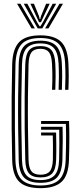

<svg xmlns="http://www.w3.org/2000/svg" viewBox="-20 -996 425 1024"><path d="M196 7.5Q117.5 7.5 82.2 -27.1Q47 -61.8 45 -141.8Q43 -223.8 42.2 -306.2Q41.5 -388.8 42.1 -475Q42.8 -561.2 45 -654.5Q47.5 -735 82 -771.2Q116.5 -807.5 195.5 -807.5Q269.2 -807.5 304.9 -773.9Q340.5 -740.2 344.8 -659.2Q346.5 -623.5 346.5 -588.4Q346.5 -553.2 344.8 -517.2H327.2Q328.8 -549 329 -584.2Q329.2 -619.5 327.2 -658.2Q323.5 -731.8 292.5 -762.5Q261.5 -793.2 195.5 -793.2Q125 -793.2 94.9 -760.2Q64.8 -727.2 62.5 -654Q60.5 -566.5 59.6 -482.5Q58.8 -398.5 59.5 -314.4Q60.2 -230.2 62.2 -142Q64.5 -67.8 96.2 -37.2Q128 -6.8 196 -6.8Q264.5 -6.8 296 -37.8Q327.5 -68.8 330.2 -142.2Q331.8 -182.2 332.1 -217Q332.5 -251.8 332.4 -281.4Q332.2 -311 331.2 -335H199.2V-350.5H348.2Q349.8 -312.2 349.9 -261.4Q350 -210.5 347.8 -141.2Q344.8 -59.5 308.1 -26Q271.5 7.5 196 7.5ZM196 -21Q135.5 -21 108.5 -48.9Q81.5 -76.8 79.8 -142.2Q77.8 -230 76.8 -312Q75.8 -394 76.6 -477.5Q77.5 -561 79.8 -653.5Q81.8 -722 109.1 -750.5Q136.5 -779 195.5 -779Q253.8 -779 280.1 -750.9Q306.5 -722.8 309.8 -657.2Q311.8 -619.2 311.6 -586.1Q311.5 -553 310 -517.2H292.5Q294 -551.8 294.1 -585.5Q294.2 -619.2 292.5 -656Q289.5 -715.8 266.8 -740.1Q244 -764.5 195.5 -764.5Q145.8 -764.5 122.4 -739.4Q99 -714.2 97.2 -652.8Q94.8 -560.2 94 -476.5Q93.2 -392.8 94.1 -311.1Q95 -229.5 97.2 -142.8Q99 -85 121.6 -60.2Q144.2 -35.5 196 -35.5Q246.2 -35.5 269.9 -59.9Q293.5 -84.2 295.2 -143.5Q296.5 -185 296.5 -229.8Q296.5 -274.5 295.8 -304.2H199.2V-319.8H313.8Q314.8 -287.5 314.6 -245.1Q314.5 -202.8 312.8 -142.8Q310.5 -77.8 283.9 -49.4Q257.2 -21 196 -21ZM196 -49.8Q152.8 -49.8 134.4 -71.5Q116 -93.2 114.8 -143.5Q112.5 -230.5 111.6 -312.2Q110.8 -394 111.5 -477.4Q112.2 -560.8 114.8 -652.5Q116.5 -705.5 134.9 -727.9Q153.2 -750.2 195.5 -750.2Q235.8 -750.2 254.1 -728.8Q272.5 -707.2 275 -655.2Q276.8 -619.5 276.6 -586.9Q276.5 -554.2 275 -517.2H257.5Q258.8 -542.5 259.1 -564.6Q259.5 -586.8 259.1 -608.5Q258.8 -630.2 257.5 -654Q255.2 -699.5 241.1 -717.6Q227 -735.8 195.5 -735.8Q162.5 -735.8 148 -717.1Q133.5 -698.5 132.2 -652Q129.8 -561.5 129 -479.2Q128.2 -397 129.1 -315.2Q130 -233.5 132.2 -144Q133.5 -100.5 147.8 -82.4Q162 -64.2 196 -64.2Q230.5 -64.2 245.5 -82.2Q260.5 -100.2 262 -145Q263 -181.8 262.5 -216.9Q262 -252 261.5 -273.5H199.2V-289H279.2Q279.8 -265.8 280.2 -228.1Q280.8 -190.5 279.5 -144.2Q277.8 -92.8 258.5 -71.2Q239.2 -49.8 196 -49.8ZM71 -976H89.2L166 -844.5H148.2ZM106.8 -976H125.8L175.8 -881.2L190.8 -856.2H195.8L210.8 -881.2L260.8 -976H279.8L205.5 -844.5H181ZM142.2 -976H161L187.8 -910.5L191.8 -894.5H194.8L198.8 -910.5L226 -976H245L208.8 -899.8L198.5 -877.5H188.2L177.8 -899.8ZM297.2 -976H315.8L238.5 -844.5H220.5Z"/></svg>

Font: Big Shoulders Inline Display Thin SemiBold
Style: Regular
Weight: 600
Version: Version 2.002